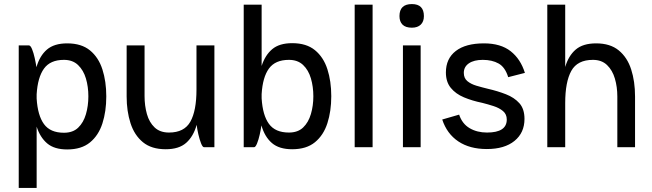

<svg xmlns="http://www.w3.org/2000/svg" viewBox="-20 -723 3204 943"><path d="M160 200H72V-500H122Q130 -500 137.5 -481.5Q145 -463 150.5 -438Q156 -413 159 -393Q175 -449 210.5 -479.5Q246 -510 310 -510Q380 -510 422 -475.5Q464 -441 483 -382Q502 -323 502 -250V-249Q502 -176 483 -117Q464 -58 422 -23.5Q380 11 310 11Q247 11 212 -18.5Q177 -48 160 -101ZM294 -429Q227 -429 196 -386Q165 -343 160 -260V-239Q165 -156 196 -113.5Q227 -71 294 -71Q338 -71 364 -96Q390 -121 402 -162Q414 -203 414 -250Q414 -297 402 -337.5Q390 -378 363.5 -403.5Q337 -429 294 -429Z M690 -251Q690 -204 701.5 -163Q713 -122 739.5 -97Q766 -72 810 -72Q885 -72 915 -125.5Q945 -179 945 -283V-500H1033V0H982Q975 0 967.5 -19Q960 -38 954 -64Q948 -90 946 -110Q930 -53 894.5 -21.5Q859 10 794 10Q724 10 682 -24.5Q640 -59 621 -118Q602 -177 602 -249V-500H690Z M1228 0H1177V-700H1265V-399Q1282 -452 1317 -481.5Q1352 -511 1415 -511Q1485 -511 1527 -476.5Q1569 -442 1588 -383Q1607 -324 1607 -251V-250Q1607 -177 1588 -118Q1569 -59 1527 -24.5Q1485 10 1415 10Q1351 10 1315.5 -20.5Q1280 -51 1264 -107Q1261 -86 1255.5 -61.5Q1250 -37 1242.5 -18.5Q1235 0 1228 0ZM1399 -429Q1332 -429 1301 -386.5Q1270 -344 1265 -261V-240Q1270 -157 1301 -114.5Q1332 -72 1399 -72Q1443 -72 1469 -97Q1495 -122 1507 -163Q1519 -204 1519 -250Q1519 -297 1507 -338Q1495 -379 1468.5 -404Q1442 -429 1399 -429Z M1722 -700H1810V0H1722Z M1942 -644Q1942 -703 2003 -703Q2062 -703 2062 -644Q2062 -617 2046.5 -602Q2031 -587 2003 -587Q1972 -587 1957 -602Q1942 -617 1942 -644ZM1959 -500H2046V0H1959Z M2371 9Q2287 9 2231 -28.5Q2175 -66 2152 -136L2235 -160Q2250 -115 2286.5 -93.5Q2323 -72 2372 -72Q2469 -72 2469 -136Q2469 -162 2450.5 -177.5Q2432 -193 2404 -202Q2376 -211 2348 -218Q2299 -228 2258.5 -245Q2218 -262 2194 -291.5Q2170 -321 2170 -367Q2170 -435 2218.5 -472.5Q2267 -510 2357 -510Q2439 -510 2488 -471.5Q2537 -433 2558 -365L2476 -344Q2461 -393 2429 -411Q2397 -429 2351 -429Q2308 -429 2283 -412Q2258 -395 2258 -365Q2258 -339 2275.5 -324.5Q2293 -310 2320 -302Q2347 -294 2376 -287Q2424 -276 2465 -260Q2506 -244 2531 -216Q2556 -188 2556 -139Q2556 -71 2507 -31Q2458 9 2371 9Z M3012 -249Q3012 -296 3000 -337Q2988 -378 2961.5 -403.5Q2935 -429 2892 -429Q2816 -429 2786 -375Q2756 -321 2756 -217V0H2668V-700H2756V-394Q2772 -449 2807.5 -479.5Q2843 -510 2908 -510Q2977 -510 3019 -475.5Q3061 -441 3080 -382Q3099 -323 3099 -249V0H3012Z"/></svg>

Font: Haskoy Medium
Style: Regular
Weight: 500
Designer: Ertekin Erdin
Foundry: Ertekin Erdin
Version: Version 1.500; ttfautohint (v1.8.3)